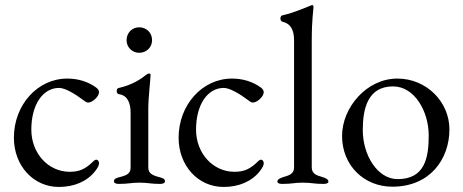

<svg xmlns="http://www.w3.org/2000/svg" viewBox="-20 -725 1834 760"><path d="M213 15C274 15 325 -7 357 -48C367 -61 372 -71 372 -79C372 -87 367 -93 361 -93C358 -93 354 -91 351 -88C319 -56 295 -45 256 -45C171 -45 104 -118 104 -212C104 -310 149 -377 214 -377C238 -377 279 -352 308 -330C316 -324 322 -319 329 -319C346 -319 372 -343 372 -360C372 -367 368 -373 360 -379C328 -402 289 -414 246 -414C129 -414 35 -310 35 -180C35 -69 112 15 213 15Z M531 -516C560 -516 582 -538 582 -566C582 -595 560 -617 531 -617C503 -617 481 -595 481 -566C481 -538 503 -516 531 -516ZM451 3C490 3 497 -2 532 -2C567 -2 575 3 613 3C626 3 633 0 633 -8C633 -18 621 -21 610 -24C583 -31 567 -39 567 -62V-294C567 -339 576 -413 576 -429C576 -432 574 -434 570 -434C566 -434 561 -431 556 -427C539 -413 504 -389 451 -377C445 -376 442 -372 442 -365C442 -357 445 -353 452 -352C486 -347 497 -315 497 -279V-62C497 -38 482 -31 454 -24C443 -21 431 -18 431 -8C431 0 439 3 451 3Z M865 15C926 15 977 -7 1009 -48C1019 -61 1024 -71 1024 -79C1024 -87 1019 -93 1013 -93C1010 -93 1006 -91 1003 -88C971 -56 947 -45 908 -45C823 -45 756 -118 756 -212C756 -310 801 -377 866 -377C890 -377 931 -352 960 -330C968 -324 974 -319 981 -319C998 -319 1024 -343 1024 -360C1024 -367 1020 -373 1012 -379C980 -402 941 -414 898 -414C781 -414 687 -310 687 -180C687 -69 764 15 865 15Z M1098 3C1137 3 1144 -2 1179 -2C1214 -2 1221 3 1260 3C1267 3 1280 2 1280 -6C1280 -16 1268 -20 1257 -24C1237 -30 1214 -35 1214 -62V-562C1214 -652 1221 -686 1221 -698C1221 -701 1219 -705 1216 -705C1214 -705 1212 -704 1210 -703C1178 -691 1148 -676 1097 -664C1093 -663 1090 -658 1090 -652C1090 -646 1093 -640 1098 -639C1131 -632 1144 -605 1144 -566V-62C1144 -35 1121 -30 1101 -24C1090 -20 1078 -16 1078 -6C1078 2 1091 3 1098 3Z M1533 14C1683 14 1759 -96 1759 -213C1759 -321 1669 -414 1553 -414C1430 -414 1334 -298 1334 -187C1334 -70 1421 14 1533 14ZM1554 -16C1474 -16 1416 -111 1416 -210C1416 -294 1435 -383 1536 -383C1621 -383 1677 -284 1677 -189C1677 -101 1662 -16 1554 -16Z"/></svg>

Font: EB Garamond
Style: Regular
Weight: 400
Designer: Georg Duffner and Octavio Pardo
Foundry: Georg Duffner
Version: Version 1.000;PS 001.000;hotconv 1.0.88;makeotf.lib2.5.64775